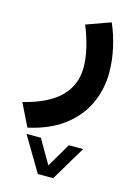

<svg xmlns="http://www.w3.org/2000/svg" viewBox="-150 -362 614 884"><g transform="rotate(15 157.0 80.5)"><path d="M121.6 461.4 23.4 296.4H91.8L158.2 410.6L225.1 296.4H293.5L194.8 461.4ZM269.5 -301.3Q292.5 -248.5 305.4 -190.2Q318.4 -131.8 318.4 -74.7Q318.4 5.4 286.4 74.7Q254.4 144 188.5 194.3Q122.6 244.6 20 267.6L-33.2 159.7Q85.4 130.4 141.8 73.5Q198.2 16.6 198.2 -66.9Q198.2 -110.8 185.8 -162.1Q173.3 -213.4 153.8 -259.8Z"/></g></svg>

Font: Vazir FD
Style: Bold-FD
Weight: 700
Designer: Saber Rastikerdar
Foundry: Saber Rastikerdar
Version: Version 30.1.0